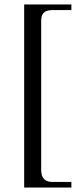

<svg xmlns="http://www.w3.org/2000/svg" viewBox="-20 -682 373 858"><path d="M299 156V131H216C183 131 164 117 164 77V-589C164 -625 182 -637 216 -637H299V-662H88V156Z"/></svg>

Font: STIX Math
Style: Regular
Weight: 400
Designer: MicroPress Inc., with final additions and corrections provided by Coen Hoffman, Elsevier (retired)
Version: Version 1.1.0